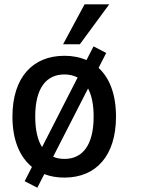

<svg xmlns="http://www.w3.org/2000/svg" viewBox="-20 -812 663 889"><path d="M471.7 -566.9 413.1 -597.2 380.4 -533.7C350.6 -546.9 316.4 -553.7 278.3 -553.7C132.8 -553.7 37.6 -455.1 37.6 -272C37.6 -164.6 70.8 -85.9 127.9 -39.1L94.2 26.9L152.8 57.1L185.1 -5.9C212.9 4.9 244.1 10.3 278.3 10.3C424.3 10.3 517.1 -90.3 517.1 -272C517.1 -374.5 487.8 -450.7 436.5 -497.6ZM143.1 -272.5C143.1 -407.7 196.8 -467.3 278.3 -467.3C300.8 -467.3 321.3 -462.4 339.4 -453.1L174.8 -130.9C154.3 -163.1 143.1 -210 143.1 -272.5ZM278.8 -76.2C259.8 -76.2 241.7 -79.1 226.1 -86.4L387.7 -402.3C404.3 -371.1 413.6 -328.1 413.6 -272.5C413.6 -136.7 359.9 -76.2 278.8 -76.2ZM349.6 -606.9 485.8 -792H371.6L272 -606.9Z"/></svg>

Font: Winston Medium
Style: Regular
Weight: 500
Designer: Vernon Adams, Kim Jin-seong, David Berlow, Cristiano Sobral
Foundry: The Winston Project Authors
Version: Version 3.004